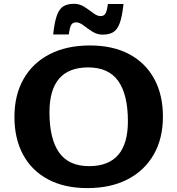

<svg xmlns="http://www.w3.org/2000/svg" viewBox="-20 -952 909 984"><path d="M441 -719Q559 -719 642.5 -674.2Q726 -629.5 770.5 -547.8Q815 -466 815 -354.5Q815 -242.5 768 -160.2Q721 -78 634.2 -33Q547.5 12 427.5 12Q310 12 226.2 -32.8Q142.5 -77.5 98.2 -159.5Q54 -241.5 54 -352.5Q54 -465 100.8 -547.2Q147.5 -629.5 234.5 -674.2Q321.5 -719 441 -719ZM436.5 -100.5Q635.5 -100.5 635.5 -330.5Q635.5 -467 586 -536.8Q536.5 -606.5 432 -606.5Q233.5 -606.5 233.5 -376.5Q233.5 -240 283 -170.2Q332.5 -100.5 436.5 -100.5ZM613 -931.5Q606 -866 593.2 -832.2Q580.5 -798.5 559.2 -786.5Q538 -774.5 506.5 -774.5Q477.5 -774.5 453 -790.2Q428.5 -806 408 -821.8Q387.5 -837.5 370.5 -837.5Q354 -837.5 346 -826Q338 -814.5 332.5 -775.5H252.5Q259.5 -841 272.2 -874.8Q285 -908.5 306.2 -920.5Q327.5 -932.5 359 -932.5Q388 -932.5 412.5 -916.8Q437 -901 457.5 -885.2Q478 -869.5 495.5 -869.5Q511.5 -869.5 519.5 -881Q527.5 -892.5 533 -931.5Z"/></svg>

Font: Newsreader 6pt SemiBold
Style: Regular
Weight: 600
Designer: Hugues Gentile
Foundry: Production Type
Version: Version 1.003; ttfautohint (v1.8.3)